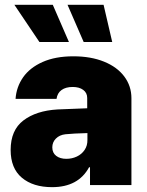

<svg xmlns="http://www.w3.org/2000/svg" viewBox="-20 -772 612 801"><path d="M219.7 -315.4 343.8 -320.3V-363.3Q343.8 -384.8 327.1 -397Q310.5 -409.2 283.2 -409.2Q254.4 -409.2 236.8 -396.5Q219.2 -383.8 215.8 -359.4H44.9Q48.3 -409.2 76.4 -449.5Q104.5 -489.7 157.7 -513.4Q210.9 -537.1 286.1 -537.1Q358.9 -537.1 413.8 -514.9Q468.8 -492.7 498.5 -452.9Q528.3 -413.1 528.3 -362.3V0H355.5V-74.2H351.6Q306.6 8.8 197.3 8.8Q118.2 8.8 71.3 -30.5Q24.4 -69.8 24.4 -146.5Q24.4 -229 77.6 -269.5Q130.9 -310.1 219.7 -315.4ZM256.8 -109.4Q280.3 -109.4 300.5 -118.9Q320.8 -128.4 333 -146.5Q345.2 -164.6 344.7 -188.5V-216.8Q286.6 -215.3 252.9 -211.9Q228 -209 213.1 -193.8Q198.2 -178.7 198.2 -157.2Q198.2 -134.3 214.4 -121.8Q230.5 -109.4 256.8 -109.4ZM40 -752H200.2L267.6 -596.7H144.5ZM261.7 -752H412.1L448.2 -596.7H329.1Z"/></svg>

Font: Pretendard Std Black
Style: Regular
Weight: 900
Designer: Base glyphs from Inter by Rasmus Andersson; Hangeul glyphs from Noto Sans CJK(Source Han Sans) by Jang Soo-young and Kan
Foundry: Kil Hyung-jin
Version: Version 1.309